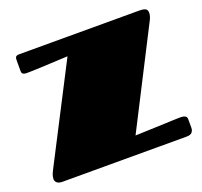

<svg xmlns="http://www.w3.org/2000/svg" viewBox="-94 -607 750 713"><g transform="rotate(-20 281.0 -250.0)"><path d="M32.2 -483.9Q32.2 -492.2 35.6 -496.1Q39.1 -500 50.3 -500H522Q540.5 -500 547.9 -495.6Q555.2 -491.2 555.2 -480Q555.2 -466.3 546.4 -450.2L351.6 -68.8Q397 -70.3 434.6 -71.8Q450.7 -72.3 466.6 -73Q482.4 -73.7 496.1 -74.2Q509.8 -74.7 519.5 -75Q529.3 -75.2 533.2 -75.2Q541.5 -75.2 548.8 -72Q556.2 -68.8 556.2 -59.1V-23.9Q556.2 -15.1 550.5 -7.6Q544.9 0 528.3 0H37.6Q23.4 0 16.6 -6.1Q9.8 -12.2 9.8 -20Q9.8 -29.8 13.4 -39.1Q17.1 -48.3 25.4 -64L214.8 -431.6Q176.8 -429.7 144 -428.2Q129.9 -427.2 115.7 -426.8Q101.6 -426.3 88.6 -425.8Q75.7 -425.3 65.4 -425Q55.2 -424.8 49.3 -424.8Q43.5 -424.8 37.8 -427.5Q32.2 -430.2 32.2 -439.9Z"/></g></svg>

Font: Fascinate
Style: Regular
Weight: 900
Designer: Astigmatic (AOETI)
Foundry: Astigmatic (AOETI)
Version: Version 1.000